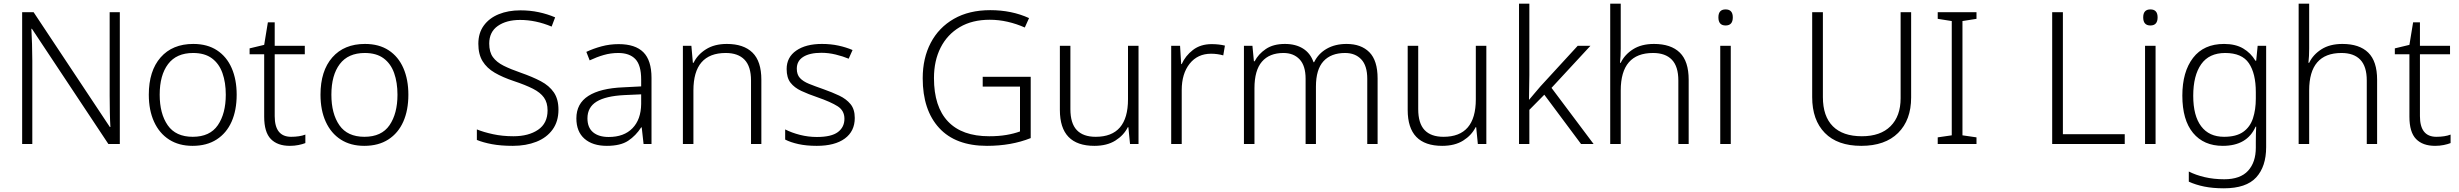

<svg xmlns="http://www.w3.org/2000/svg" viewBox="-20 -780 13319 1040"><path d="M629 0H567L153 -624H150Q152 -585 153.5 -541.5Q155 -498 155 -451V0H100V-714H162L575 -92H578Q576 -123 575 -171Q574 -219 574 -261V-714H629Z M1262 -267Q1262 -183 1234.5 -121Q1207 -59 1153.5 -24.5Q1100 10 1023 10Q949 10 896 -24Q843 -58 814.5 -120.5Q786 -183 786 -267Q786 -396 850 -469Q914 -542 1027 -542Q1103 -542 1155.5 -507.5Q1208 -473 1235 -411Q1262 -349 1262 -267ZM845 -267Q845 -164 888.5 -101.5Q932 -39 1024 -39Q1117 -39 1160 -102Q1203 -165 1203 -267Q1203 -333 1185 -384Q1167 -435 1128 -464Q1089 -493 1026 -493Q936 -493 890.5 -433Q845 -373 845 -267Z M1557 -39Q1579 -39 1599 -42Q1619 -45 1634 -51V-5Q1619 1 1597 5.5Q1575 10 1550 10Q1483 10 1447 -27Q1411 -64 1411 -148V-486H1332V-518L1411 -537L1431 -659H1468V-532H1631V-486H1468V-151Q1468 -39 1557 -39Z M2192 -267Q2192 -183 2164.5 -121Q2137 -59 2083.5 -24.5Q2030 10 1953 10Q1879 10 1826 -24Q1773 -58 1744.5 -120.5Q1716 -183 1716 -267Q1716 -396 1780 -469Q1844 -542 1957 -542Q2033 -542 2085.5 -507.5Q2138 -473 2165 -411Q2192 -349 2192 -267ZM1775 -267Q1775 -164 1818.5 -101.5Q1862 -39 1954 -39Q2047 -39 2090 -102Q2133 -165 2133 -267Q2133 -333 2115 -384Q2097 -435 2058 -464Q2019 -493 1956 -493Q1866 -493 1820.5 -433Q1775 -373 1775 -267Z M3005 -186Q3005 -122 2973 -78Q2941 -34 2885 -12Q2829 10 2758 10Q2693 10 2645 1Q2597 -8 2563 -22V-79Q2600 -64 2651 -53Q2702 -42 2761 -42Q2843 -42 2894.5 -77Q2946 -112 2946 -182Q2946 -224 2926.5 -251.5Q2907 -279 2866.5 -299.5Q2826 -320 2763 -341Q2703 -361 2660 -386Q2617 -411 2594 -448.5Q2571 -486 2571 -543Q2571 -601 2600.5 -641.5Q2630 -682 2681.5 -703Q2733 -724 2799 -724Q2851 -724 2898 -714Q2945 -704 2987 -686L2968 -636Q2882 -672 2797 -672Q2723 -672 2676.5 -639.5Q2630 -607 2630 -544Q2630 -498 2650 -470.5Q2670 -443 2708 -424Q2746 -405 2801 -386Q2864 -364 2909.5 -340Q2955 -316 2980 -279.5Q3005 -243 3005 -186Z M3331 -541Q3421 -541 3465 -497Q3509 -453 3509 -358V0H3466L3456 -90H3453Q3424 -45 3382.5 -17.5Q3341 10 3267 10Q3190 10 3146 -28.5Q3102 -67 3102 -139Q3102 -219 3167 -260.5Q3232 -302 3356 -307L3453 -312V-349Q3453 -427 3421.5 -460Q3390 -493 3329 -493Q3288 -493 3250 -482Q3212 -471 3174 -453L3156 -499Q3194 -517 3238.5 -529Q3283 -541 3331 -541ZM3363 -265Q3261 -260 3211.5 -229.5Q3162 -199 3162 -139Q3162 -89 3192.5 -63.5Q3223 -38 3277 -38Q3360 -38 3406 -85.5Q3452 -133 3453 -217V-269Z M3917 -542Q4008 -542 4056 -495Q4104 -448 4104 -348V0H4048V-344Q4048 -420 4013 -456.5Q3978 -493 3911 -493Q3736 -493 3736 -290V0H3679V-532H3725L3733 -440H3737Q3758 -484 3804 -513Q3850 -542 3917 -542Z M4610 -141Q4610 -69 4556 -29.5Q4502 10 4404 10Q4348 10 4305 0.5Q4262 -9 4233 -24V-79Q4268 -61 4313 -49.5Q4358 -38 4405 -38Q4483 -38 4518.5 -64.5Q4554 -91 4554 -137Q4554 -181 4517 -204.5Q4480 -228 4408 -253Q4358 -270 4320.5 -287.5Q4283 -305 4262 -332Q4241 -359 4241 -406Q4241 -470 4293 -506Q4345 -542 4432 -542Q4480 -542 4521.5 -533Q4563 -524 4598 -509L4577 -462Q4546 -475 4507 -484.5Q4468 -494 4429 -494Q4366 -494 4331 -472Q4296 -450 4296 -408Q4296 -376 4313 -357.5Q4330 -339 4362 -326Q4394 -313 4440 -297Q4488 -280 4526 -262Q4564 -244 4587 -216Q4610 -188 4610 -141Z M5303 -364H5563V-32Q5458 10 5326 10Q5156 10 5067 -87Q4978 -184 4978 -356Q4978 -465 5021.5 -548Q5065 -631 5147 -678Q5229 -725 5344 -725Q5460 -725 5554 -682L5531 -631Q5486 -651 5438 -662Q5390 -673 5341 -673Q5246 -673 5178.5 -633Q5111 -593 5075 -522Q5039 -451 5039 -357Q5039 -202 5115 -122Q5191 -42 5338 -42Q5390 -42 5431 -49Q5472 -56 5505 -68V-311H5303Z M6147 -532V0H6101L6092 -91H6089Q6067 -47 6021.5 -18.5Q5976 10 5908 10Q5721 10 5721 -184V-532H5778V-189Q5778 -112 5812.5 -75.5Q5847 -39 5915 -39Q6090 -39 6090 -242V-532Z M6543 -541Q6582 -541 6615 -533L6606 -480Q6574 -489 6540 -489Q6467 -489 6424 -435Q6381 -381 6381 -292V0H6324V-532H6372L6378 -433H6381Q6401 -478 6442 -509.5Q6483 -541 6543 -541Z M7274 -542Q7353 -542 7397.5 -497Q7442 -452 7442 -355V0H7386V-353Q7386 -424 7353.5 -458.5Q7321 -493 7266 -493Q7190 -493 7149 -448.5Q7108 -404 7108 -311V0H7052V-353Q7052 -424 7019.5 -458.5Q6987 -493 6932 -493Q6856 -493 6815.5 -446Q6775 -399 6775 -302V0H6718V-532H6764L6772 -448H6776Q6796 -487 6836.5 -514.5Q6877 -542 6940 -542Q6998 -542 7038 -517Q7078 -492 7095 -443H7098Q7121 -490 7166.5 -516Q7212 -542 7274 -542Z M8031 -532V0H7985L7976 -91H7973Q7951 -47 7905.5 -18.5Q7860 10 7792 10Q7605 10 7605 -184V-532H7662V-189Q7662 -112 7696.5 -75.5Q7731 -39 7799 -39Q7974 -39 7974 -242V-532Z M8264 -374Q8264 -342 8263 -307.5Q8262 -273 8262 -240H8263Q8276 -255 8292.5 -275Q8309 -295 8324 -312L8526 -532H8595L8384 -304L8612 0H8544L8345 -267L8264 -185V0H8208V-760H8264Z M8759 -517Q8759 -496 8758 -477Q8757 -458 8755 -440H8759Q8780 -484 8825.5 -513Q8871 -542 8939 -542Q9031 -542 9079 -495Q9127 -448 9127 -348V0H9071V-344Q9071 -420 9036 -456.5Q9001 -493 8934 -493Q8759 -493 8759 -290V0H8702V-760H8759Z M9327 -729Q9366 -729 9366 -686Q9366 -642 9327 -642Q9288 -642 9288 -686Q9288 -729 9327 -729ZM9355 -532V0H9298V-532Z M10332 -252Q10332 -130 10261.5 -60Q10191 10 10062 10Q9933 10 9864.5 -60Q9796 -130 9796 -254V-714H9854V-254Q9854 -150 9908 -96Q9962 -42 10065 -42Q10166 -42 10220.5 -96.5Q10275 -151 10275 -248V-714H10332Z M10686 0H10476V-36L10552 -47V-666L10476 -678V-714H10686V-678L10610 -666V-47L10686 -36Z M11096 0V-714H11154V-53H11489V0Z M11628 -729Q11667 -729 11667 -686Q11667 -642 11628 -642Q11589 -642 11589 -686Q11589 -729 11628 -729ZM11656 -532V0H11599V-532Z M12027 -542Q12089 -542 12130.5 -517.5Q12172 -493 12197 -451H12201L12209 -532H12255V17Q12255 122 12201 181Q12147 240 12026 240Q11966 240 11919.5 230.5Q11873 221 11836 204V149Q11873 168 11922 179.5Q11971 191 12028 191Q12115 191 12157 145Q12199 99 12199 20V-11Q12199 -32 12199.5 -53.5Q12200 -75 12201 -94H12198Q12152 10 12020 10Q11917 10 11859 -60Q11801 -130 11801 -262Q11801 -391 11859 -466.5Q11917 -542 12027 -542ZM12033 -493Q11946 -493 11903 -432Q11860 -371 11860 -261Q11860 -153 11903 -96Q11946 -39 12027 -39Q12093 -39 12130.5 -65.5Q12168 -92 12183.5 -139Q12199 -186 12199 -246V-281Q12199 -382 12161.5 -437.5Q12124 -493 12033 -493Z M12488 -517Q12488 -496 12487 -477Q12486 -458 12484 -440H12488Q12509 -484 12554.5 -513Q12600 -542 12668 -542Q12760 -542 12808 -495Q12856 -448 12856 -348V0H12800V-344Q12800 -420 12765 -456.5Q12730 -493 12663 -493Q12488 -493 12488 -290V0H12431V-760H12488Z M13177 -39Q13199 -39 13219 -42Q13239 -45 13254 -51V-5Q13239 1 13217 5.5Q13195 10 13170 10Q13103 10 13067 -27Q13031 -64 13031 -148V-486H12952V-518L13031 -537L13051 -659H13088V-532H13251V-486H13088V-151Q13088 -39 13177 -39Z"/></svg>

Font: Noto Sans Gurmukhi UI Light
Style: Regular
Weight: 300
Designer: Jelle Bosma - Monotype Design Team
Foundry: Monotype Imaging Inc.
Version: Version 2.004; ttfautohint (v1.8.4.7-5d5b)